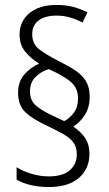

<svg xmlns="http://www.w3.org/2000/svg" viewBox="-20 -781 440 775"><path d="M53 -407Q53 -451 78 -480Q103 -509 138 -524Q103 -546 81 -573.5Q59 -601 59 -641Q59 -695 99 -728Q139 -761 208 -761Q246 -761 276 -753Q306 -745 333 -731L313 -690Q291 -702 264.5 -710Q238 -718 208 -718Q162 -718 136 -698.5Q110 -679 110 -643Q110 -604 137.5 -582.5Q165 -561 214 -536Q253 -517 282 -498Q311 -479 326.5 -454Q342 -429 342 -391Q342 -348 323 -318Q304 -288 276 -270Q308 -248 324.5 -222.5Q341 -197 341 -160Q341 -99 298 -62.5Q255 -26 177 -26Q138 -26 104 -34Q70 -42 47 -56V-106Q72 -90 107 -79.5Q142 -69 177 -69Q234 -69 262 -94Q290 -119 290 -158Q290 -187 276 -206Q262 -225 235 -240Q208 -255 169 -274Q114 -299 83.5 -327Q53 -355 53 -407ZM101 -412Q101 -375 126 -354Q151 -333 195 -313L239 -292Q262 -304 278.5 -326.5Q295 -349 295 -384Q295 -423 269 -447.5Q243 -472 177 -502Q146 -493 123.5 -470.5Q101 -448 101 -412Z"/></svg>

Font: Noto Sans Gurmukhi UI Condensed Light
Style: Regular
Weight: 300
Width: 3
Designer: Jelle Bosma - Monotype Design Team
Foundry: Monotype Imaging Inc.
Version: Version 2.004; ttfautohint (v1.8.4.7-5d5b)